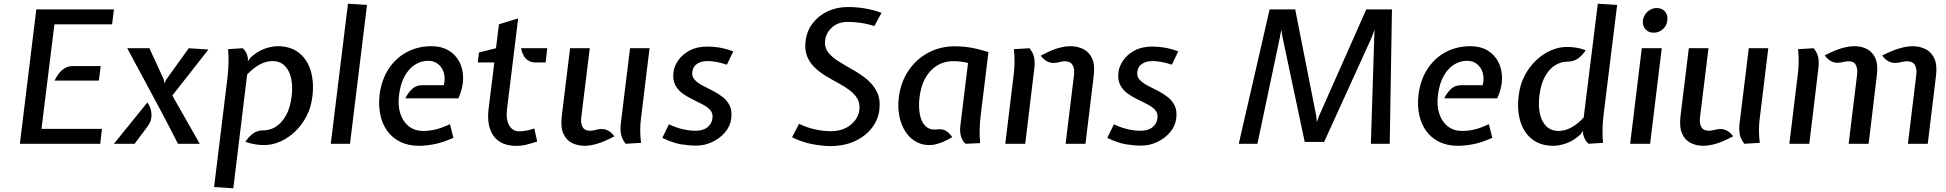

<svg xmlns="http://www.w3.org/2000/svg" viewBox="-20 -778 10530 1039"><path d="M87.5 0 176.5 -727H596.5L586.5 -646.5H274.5L204.5 -80.5H531.5L522.5 0ZM275 -342Q284.5 -361.5 298.2 -379.8Q312 -398 330.8 -409.2Q349.5 -420.5 375 -420.5H525L515 -342Z M943 0Q910.5 -64.5 877 -128.5Q843.5 -192.5 808.5 -256.5L668.5 -517H788.5L866.5 -347.5L869.5 -326.5L879.5 -347.5L1001.5 -517L1108 -510L912.5 -261L1061 0ZM596.5 0 777.5 -223.5Q789 -207.5 795.5 -186Q802 -164.5 798.8 -140.8Q795.5 -117 778.5 -94L708.5 0Z M1138.5 234 1210.5 -353.5Q1216.5 -404.5 1216.8 -444Q1217 -483.5 1214 -512L1293 -517Q1304.5 -507.5 1311.2 -495.2Q1318 -483 1321.5 -464V-446.5L1334.5 -465.5Q1372.5 -500.5 1411.8 -514.2Q1451 -528 1482 -528Q1552.5 -528 1597.8 -492.2Q1643 -456.5 1661.5 -394.8Q1680 -333 1670.5 -255.5Q1663.5 -197.5 1638.8 -149.5Q1614 -101.5 1577.2 -66.5Q1540.5 -31.5 1497.2 -12.2Q1454 7 1409.5 7Q1386 7 1361.5 3.2Q1337 -0.5 1308 -10.5Q1325.5 -38 1349 -55.2Q1372.5 -72.5 1404 -72.5Q1440.5 -72 1472.5 -92.2Q1504.5 -112.5 1527.5 -153.2Q1550.5 -194 1558 -255.5Q1565 -310.5 1555.5 -354Q1546 -397.5 1520.5 -422.5Q1495 -447.5 1453.5 -447.5Q1421.5 -447.5 1387.5 -430Q1353.5 -412.5 1317.5 -375L1242.5 241Z M1770 0 1863 -758 1966 -751 1874 0Z M2248 11Q2189.5 11 2146 -10.5Q2102.5 -32 2075.2 -70Q2048 -108 2037.8 -157.8Q2027.5 -207.5 2034 -264Q2044 -345.5 2082.8 -404.8Q2121.5 -464 2181.2 -496Q2241 -528 2316 -528Q2368.5 -528 2406.8 -505.5Q2445 -483 2465.8 -443.5Q2486.5 -404 2486.2 -353.2Q2486 -302.5 2460.5 -246H2173.5Q2188 -276 2210 -296.5Q2232 -317 2265 -317H2381.5Q2390.5 -353.5 2382 -383.2Q2373.5 -413 2351.2 -431Q2329 -449 2297 -449Q2259 -449 2226 -428.2Q2193 -407.5 2170 -366.2Q2147 -325 2139.5 -264.5Q2132 -206 2146.8 -162Q2161.5 -118 2193.2 -93.8Q2225 -69.5 2269.5 -69.5Q2304 -69.5 2336.8 -77.2Q2369.5 -85 2415 -106L2433.5 -32.5Q2380.5 -8 2333.8 1.5Q2287 11 2248 11Z M2775.5 11.5Q2690 11.5 2651 -42.2Q2612 -96 2624.5 -193L2655 -440H2565.5L2572 -494L2664 -517L2680 -646.5L2784 -678.5L2723.5 -185Q2717 -133.5 2735 -100.5Q2753 -67.5 2789.5 -67.5Q2807.5 -67.5 2826 -70.8Q2844.5 -74 2871.5 -82.5L2887 -12Q2847.5 0.5 2823.5 6Q2799.5 11.5 2775.5 11.5ZM2879 -440Q2854 -440 2837.8 -450.8Q2821.5 -461.5 2812.5 -479.2Q2803.5 -497 2799.5 -517H2941.5L2932.5 -440Z M3143.5 11Q3105.5 11 3074.8 -4.5Q3044 -20 3028.5 -55Q3013 -90 3020 -150L3065 -517H3171.5L3125.5 -143.5Q3121.5 -111.5 3132.5 -91Q3143.5 -70.5 3173.5 -70.5Q3185 -70.5 3194.2 -73Q3203.5 -75.5 3217 -78Q3245.5 -83.5 3266.8 -73.2Q3288 -63 3305 -40.5Q3249 -10.5 3210.8 0.2Q3172.5 11 3143.5 11ZM3365.5 0Q3344.5 -27 3340.2 -53.5Q3336 -80 3339.5 -110L3389.5 -517H3495L3448 -131Q3444.5 -103.5 3444.5 -72Q3444.5 -40.5 3449 -5Z M3748 10Q3710 10 3665.8 3Q3621.5 -4 3564 -32L3600 -105.5Q3638 -87 3674.8 -78.8Q3711.5 -70.5 3743 -70.5Q3786 -70.5 3809.2 -90Q3832.5 -109.5 3835.5 -138.5Q3839 -165 3823.5 -182.2Q3808 -199.5 3782.2 -213Q3756.5 -226.5 3727.2 -240.5Q3698 -254.5 3672.8 -273Q3647.5 -291.5 3633.5 -319.2Q3619.5 -347 3624.5 -388Q3628.5 -420 3650.5 -451.8Q3672.5 -483.5 3712 -504.8Q3751.5 -526 3808 -526Q3838 -526 3871.8 -520.8Q3905.5 -515.5 3948 -500L3913.5 -428Q3881.5 -438.5 3855.8 -443Q3830 -447.5 3808 -447.5Q3775 -447.5 3752.5 -432.8Q3730 -418 3726.5 -389.5Q3723 -364.5 3738.5 -347.2Q3754 -330 3779.8 -316.2Q3805.5 -302.5 3834.8 -288Q3864 -273.5 3889.2 -254.2Q3914.5 -235 3928.5 -206.8Q3942.5 -178.5 3937 -136.5Q3932 -95.5 3903.8 -62.2Q3875.5 -29 3834.2 -9.5Q3793 10 3748 10Z M4472.5 12.5Q4430 12.5 4374.2 1.8Q4318.5 -9 4266 -35.5L4304 -108Q4348.5 -86.5 4393.8 -77.2Q4439 -68 4474.5 -68Q4540.5 -68 4582.5 -101.8Q4624.5 -135.5 4630.5 -183.5Q4634.5 -218.5 4619.5 -244.2Q4604.5 -270 4577 -290.2Q4549.5 -310.5 4515.8 -328.8Q4482 -347 4448.5 -367.2Q4415 -387.5 4388.2 -413.2Q4361.5 -439 4347.5 -473.8Q4333.5 -508.5 4339.5 -556.5Q4346 -611 4377.8 -652.2Q4409.5 -693.5 4459 -716.8Q4508.5 -740 4568.5 -740Q4612.5 -740 4655.2 -733.2Q4698 -726.5 4750.5 -709L4711.5 -637Q4670.5 -650 4634 -654.8Q4597.5 -659.5 4568.5 -659.5Q4515.5 -659.5 4482.8 -630Q4450 -600.5 4445 -560Q4440.5 -522 4461.8 -494.8Q4483 -467.5 4519 -445.2Q4555 -423 4595.5 -400.2Q4636 -377.5 4671 -348.8Q4706 -320 4725.8 -280Q4745.5 -240 4738.5 -183Q4732 -129.5 4697.8 -85.2Q4663.5 -41 4606 -14.2Q4548.5 12.5 4472.5 12.5Z M5027 6Q4981.5 11 4944.8 -7Q4908 -25 4883 -61Q4858 -97 4847.5 -146Q4837 -195 4844 -251.5Q4854 -332.5 4895.5 -394.8Q4937 -457 5002 -492.2Q5067 -527.5 5147.5 -527.5Q5175.5 -527.5 5203 -524.5Q5230.5 -521.5 5261 -514.8Q5291.5 -508 5329 -496L5288 -162.5Q5281.5 -111 5281.2 -71.8Q5281 -32.5 5284 -3.5L5205.5 0Q5192 -8.5 5182.2 -34.8Q5172.5 -61 5177 -99L5218.5 -437Q5196.5 -442.5 5177.5 -444.8Q5158.5 -447 5139 -447Q5066 -447 5016.8 -395.5Q4967.5 -344 4956 -251.5Q4950 -202 4957.5 -160Q4965 -118 4988.8 -95Q5012.5 -72 5055 -78Q5079.5 -81 5098 -70.5Q5116.5 -60 5133 -36.5Q5106 -19 5078 -8Q5050 3 5027 6Z M5746.5 0 5792 -373.5Q5796 -405.5 5784.2 -426Q5772.5 -446.5 5743 -446.5Q5731.5 -446.5 5722.2 -444Q5713 -441.5 5699 -439Q5671 -434 5649.8 -444.2Q5628.5 -454.5 5612 -476.5Q5668 -507 5705.5 -517.5Q5743 -528 5772 -528Q5810.5 -528 5842 -512.5Q5873.5 -497 5889.8 -462Q5906 -427 5898.5 -367L5854 0ZM5420 0 5467 -386Q5470 -414 5470.2 -445.5Q5470.5 -477 5466.5 -512L5551.5 -517Q5572.5 -490 5576.8 -463.5Q5581 -437 5577 -407L5528 0Z M6156 10Q6118 10 6073.8 3Q6029.5 -4 5972 -32L6008 -105.5Q6046 -87 6082.8 -78.8Q6119.5 -70.5 6151 -70.5Q6194 -70.5 6217.2 -90Q6240.5 -109.5 6243.5 -138.5Q6247 -165 6231.5 -182.2Q6216 -199.5 6190.2 -213Q6164.5 -226.5 6135.2 -240.5Q6106 -254.5 6080.8 -273Q6055.5 -291.5 6041.5 -319.2Q6027.5 -347 6032.5 -388Q6036.5 -420 6058.5 -451.8Q6080.5 -483.5 6120 -504.8Q6159.5 -526 6216 -526Q6246 -526 6279.8 -520.8Q6313.5 -515.5 6356 -500L6321.5 -428Q6289.5 -438.5 6263.8 -443Q6238 -447.5 6216 -447.5Q6183 -447.5 6160.5 -432.8Q6138 -418 6134.5 -389.5Q6131 -364.5 6146.5 -347.2Q6162 -330 6187.8 -316.2Q6213.5 -302.5 6242.8 -288Q6272 -273.5 6297.2 -254.2Q6322.5 -235 6336.5 -206.8Q6350.5 -178.5 6345 -136.5Q6340 -95.5 6311.8 -62.2Q6283.5 -29 6242.2 -9.5Q6201 10 6156 10Z M6683.5 0 6850.5 -727H6989L7103 -149.5L7106 -117L7117.5 -149.5L7373.5 -727H7512.5L7500.5 0H7398.5L7416.5 -572.5L7418.5 -617L7401.5 -572.5L7145.5 -10H7040.5L6921 -573.5L6913.5 -617L6905.5 -573.5L6784.5 0Z M7870 11Q7811.5 11 7768 -10.5Q7724.5 -32 7697.2 -70Q7670 -108 7659.8 -157.8Q7649.5 -207.5 7656 -264Q7666 -345.5 7704.8 -404.8Q7743.5 -464 7803.2 -496Q7863 -528 7938 -528Q7990.5 -528 8028.8 -505.5Q8067 -483 8087.8 -443.5Q8108.5 -404 8108.2 -353.2Q8108 -302.5 8082.5 -246H7795.5Q7810 -276 7832 -296.5Q7854 -317 7887 -317H8003.5Q8012.5 -353.5 8004 -383.2Q7995.5 -413 7973.2 -431Q7951 -449 7919 -449Q7881 -449 7848 -428.2Q7815 -407.5 7792 -366.2Q7769 -325 7761.5 -264.5Q7754 -206 7768.8 -162Q7783.5 -118 7815.2 -93.8Q7847 -69.5 7891.5 -69.5Q7926 -69.5 7958.8 -77.2Q7991.5 -85 8037 -106L8055.5 -32.5Q8002.5 -8 7955.8 1.5Q7909 11 7870 11Z M8387 11Q8316 11 8270.8 -24.8Q8225.5 -60.5 8207 -122.2Q8188.5 -184 8198.5 -261.5Q8205 -319.5 8230 -367.5Q8255 -415.5 8291.5 -450.5Q8328 -485.5 8371.5 -504.8Q8415 -524 8459 -524Q8482.5 -524 8507 -520.5Q8531.5 -517 8561 -506.5Q8544 -479.5 8520.5 -462.2Q8497 -445 8464 -444.5Q8428 -445 8395.8 -425Q8363.5 -405 8340.8 -364.2Q8318 -323.5 8310.5 -261.5Q8303.5 -206.5 8313 -163Q8322.5 -119.5 8348 -94.5Q8373.5 -69.5 8414.5 -69.5Q8447.5 -69.5 8481.2 -87Q8515 -104.5 8550 -142L8626.5 -758L8731 -751L8658.5 -163.5Q8652 -112.5 8651.8 -73.2Q8651.5 -34 8655 -5L8576 0Q8565 -9.5 8558.5 -21.5Q8552 -33.5 8547 -52L8546 -70L8533.5 -51.5Q8496.5 -16.5 8457 -2.8Q8417.5 11 8387 11Z M8801.5 0 8864.5 -517H8972.5L8909.5 0ZM8928.5 -601Q8900.5 -601 8884 -620Q8867.5 -639 8870.5 -667Q8874.5 -696 8896 -715.2Q8917.5 -734.5 8945.5 -734.5Q8974 -734.5 8990.2 -715.2Q9006.5 -696 9002.5 -667Q8999.5 -639 8978.5 -620Q8957.5 -601 8928.5 -601Z M9197.5 11Q9159.5 11 9128.8 -4.5Q9098 -20 9082.5 -55Q9067 -90 9074 -150L9119 -517H9225.5L9179.5 -143.5Q9175.5 -111.5 9186.5 -91Q9197.5 -70.5 9227.5 -70.5Q9239 -70.5 9248.2 -73Q9257.5 -75.5 9271 -78Q9299.5 -83.5 9320.8 -73.2Q9342 -63 9359 -40.5Q9303 -10.5 9264.8 0.2Q9226.5 11 9197.5 11ZM9419.5 0Q9398.5 -27 9394.2 -53.5Q9390 -80 9393.5 -110L9443.5 -517H9549L9502 -131Q9498.5 -103.5 9498.5 -72Q9498.5 -40.5 9503 -5Z M10304.5 0 10350 -373.5Q10354 -405.5 10342.2 -426Q10330.5 -446.5 10300 -446.5Q10288.5 -446.5 10278.2 -444Q10268 -441.5 10253.5 -439Q10225.5 -434 10203.5 -444.2Q10181.5 -454.5 10165.5 -477.5Q10222.5 -506.5 10261.8 -517.2Q10301 -528 10330 -528Q10368 -528 10399.5 -512.5Q10431 -497 10447.5 -462Q10464 -427 10456.5 -367L10412 0ZM9663 0 9710 -386Q9713 -414 9713.5 -445.5Q9714 -477 9710 -512L9795 -517Q9816 -490 9820 -463.5Q9824 -437 9820 -407L9771 0ZM9984 0 10029.5 -373.5Q10033.5 -405.5 10023 -426Q10012.5 -446.5 9984 -446.5Q9973 -446.5 9963.8 -444.5Q9954.5 -442.5 9942 -440Q9913 -435 9891.8 -445.2Q9870.5 -455.5 9854.5 -478.5Q9911.5 -507.5 9948.8 -517.8Q9986 -528 10015.5 -528Q10053 -528 10083.2 -512.5Q10113.5 -497 10128.8 -462Q10144 -427 10136 -367L10092 0Z"/></svg>

Font: Expletus Sans Medium
Style: Italic
Weight: 500
Italic angle: -7°
Version: Version 7.500